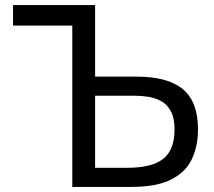

<svg xmlns="http://www.w3.org/2000/svg" viewBox="-20 -733 838 753"><path d="M494.5 0H263.5V-632.5H31V-713H353V-432.5H516Q638 -432.5 697.2 -383.2Q756.5 -334 756.5 -225.5Q756.5 -160 732.5 -109Q708.5 -58 651.2 -29Q594 0 494.5 0ZM353 -75H480Q575.5 -75 620 -110Q664.5 -145 664.5 -225.5Q664.5 -270 650.2 -296.5Q636 -323 612.8 -336Q589.5 -349 562.5 -353.2Q535.5 -357.5 510 -357.5H353Z"/></svg>

Font: Heraclito
Style: Regular
Weight: 400
Designer: Kostas Bartsokas (font) & Cristiano Sobral (main changes)
Foundry: Kostas Bartsokas (font) & Cristiano Sobral (main changes)
Version: Version 1.00;July 8, 2020;FontCreator 13.0.0.2655 64-bit